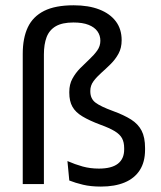

<svg xmlns="http://www.w3.org/2000/svg" viewBox="-20 -696 608 726"><path d="M66 0V-492.5Q66 -552 85.2 -592.8Q104.5 -633.5 146.8 -654.8Q189 -676 258.5 -676Q315 -676 355.5 -660.2Q396 -644.5 418 -615.2Q440 -586 440 -544Q440 -514.5 428 -492.8Q416 -471 398.2 -453.5Q380.5 -436 363 -420.5Q345.5 -405 333.5 -388.8Q321.5 -372.5 321.5 -352.5V-350.5Q321.5 -323 340.8 -308.2Q360 -293.5 406.5 -276.5Q449 -261 475.8 -244Q502.5 -227 515.5 -201.8Q528.5 -176.5 528.5 -136.5V-129.5Q528.5 -83.5 508.5 -52.5Q488.5 -21.5 451.2 -6Q414 9.5 361.5 9.5Q323 9.5 293.8 2.5Q264.5 -4.5 242 -13.5L235 -87Q263.5 -74.5 292.2 -66.5Q321 -58.5 354 -58.5Q402 -58.5 425.8 -77Q449.5 -95.5 449.5 -130.5V-136Q449.5 -158 441.5 -173Q433.5 -188 413.8 -200Q394 -212 359.5 -224.5Q318 -240 291.8 -255.8Q265.5 -271.5 253.8 -292.5Q242 -313.5 242 -345.5V-348.5Q242 -377 253.8 -398.5Q265.5 -420 283 -437.8Q300.5 -455.5 318 -471.8Q335.5 -488 347.5 -504.8Q359.5 -521.5 359.5 -542Q359.5 -562 348.5 -577.5Q337.5 -593 315 -602Q292.5 -611 257.5 -611Q215.5 -611 191 -596.8Q166.5 -582.5 156.2 -555.5Q146 -528.5 146 -490V0Z"/></svg>

Font: Anek Kannada
Style: Regular
Weight: 400
Version: Version 1.003